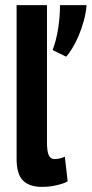

<svg xmlns="http://www.w3.org/2000/svg" viewBox="-20 -720 359 752"><path d="M164 -162Q164 -127 171 -112Q178 -97 194 -97Q203 -97 212.5 -99Q222 -101 234 -106L245 -10Q233 -2 204 5Q175 12 145 12Q95 12 70 -13Q45 -38 45 -98V-700H164ZM319 -700Q317 -671 308.5 -639.5Q300 -608 288 -580Q276 -552 262.5 -530Q249 -508 239 -498L186 -524Q200 -560 207.5 -607Q215 -654 215 -700Z"/></svg>

Font: PT Sans Narrow
Style: Bold
Weight: 700
Width: 3
Designer: A.Korolkova, O.Umpeleva, V.Yefimov
Foundry: ParaType Ltd
Version: Version 2.003W OFL